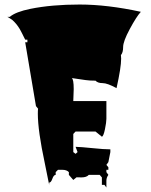

<svg xmlns="http://www.w3.org/2000/svg" viewBox="-20 -755 672 852"><path d="M341.3 32.2 319.8 31.7 305.2 43.5 285.6 21V8.8Q275.9 -1.5 256.8 -1.5H237.3L227.1 8.8V21Q218.3 21 212.4 38.1Q206.5 55.2 198.2 55.2V65.4Q193.4 39.1 178.7 -31.2Q147.9 -174.8 147.9 -250.5Q147.9 -265.6 148.9 -272.9L139.6 -284.2L91.8 -567.4H101.6V-579.1H91.8Q90.3 -581.5 85.7 -591.1Q81.1 -600.6 79.6 -603.5Q78.1 -606.4 73.7 -615Q69.3 -623.5 67.1 -627Q64.9 -630.4 60.3 -637.5Q55.7 -644.5 52.5 -647.9Q49.3 -651.4 44.4 -657Q39.6 -662.6 35.2 -666Q20.5 -676.3 12.7 -680.2H23.4Q49.8 -702.6 115.2 -715.8Q210 -734.9 333.3 -734.9Q456.5 -734.9 605 -702.6Q585.4 -681.2 555.9 -626.2Q526.4 -571.3 526.4 -546.4Q526.4 -521.5 516.6 -510.7L517.6 -494.6Q517.6 -455.6 497.1 -363.8Q456.5 -386.2 435.1 -386.2Q413.6 -386.2 403.8 -397Q377.9 -397 359.6 -399.7Q341.3 -402.3 324.5 -404.8Q307.6 -407.2 298.3 -408.7Q307.1 -403.8 307.1 -359.4L305.2 -306.6H452.1V-227.5Q452.1 -212.9 445.8 -181.9Q439.5 -150.9 432.1 -148.4L403.8 -171.4H315.4L305.2 -160.6V-80.1L315.4 -72.3L324.2 -80.1L315.4 -103.5Q338.4 -103 389.9 -97.7Q441.4 -92.3 469.7 -92.3V-80.1L460.9 -35.6L452.1 -23.4L460.9 -12.7V-1.5H452.1V8.8L460.9 21Q452.1 33.2 452.1 46.9V77.1L443.4 65.4H432.1V32.2L422.4 21H374Q364.3 32.2 341.3 32.2Z"/></svg>

Font: Butcherman
Style: Regular
Weight: 400
Version: Version 001.004